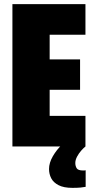

<svg xmlns="http://www.w3.org/2000/svg" viewBox="-20 -708 466 928"><path d="M40 0V-688H393V-540H220V-421H367V-274H220V-148H393V0ZM330 200Q288 200 263 187Q238 174 227.5 153.5Q217 133 217 109Q217 79 235.5 47Q254 15 281 -10L393 0Q384 7 372.5 20Q361 33 352.5 49Q344 65 344 80Q344 94 350.5 105Q357 116 382 116Q384 116 387 116Q390 116 394 115V195Q384 197 369.5 198.5Q355 200 330 200Z"/></svg>

Font: Saira Condensed Black
Style: Regular
Weight: 900
Width: 3
Designer: Hector Gatti with collaboration of the Omnibus-Type team
Foundry: Omnibus-Type
Version: Version 1.101